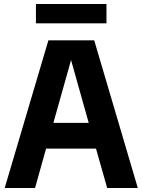

<svg xmlns="http://www.w3.org/2000/svg" viewBox="-20 -942 714 962"><path d="M517 0 461 -197.5H211L155.5 0H3.5L222.5 -740H452L670.5 0ZM247.5 -326.5H424.5L336 -641ZM160 -825V-922H513.5V-825Z"/></svg>

Font: Encode Sans Semi Condensed
Style: Bold
Weight: 700
Width: 4
Designer: Multiple Designers
Foundry: Impallari Type
Version: Version 2.000